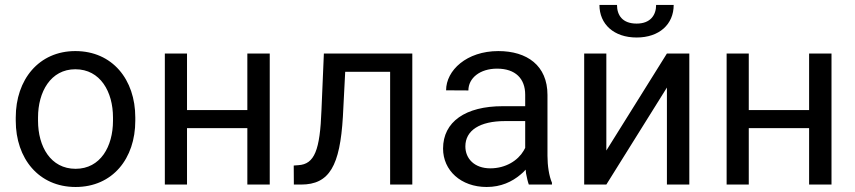

<svg xmlns="http://www.w3.org/2000/svg" viewBox="-20 -744 3447 774"><path d="M43.5 -257.3C43.5 -105 136.2 9.8 284.7 9.8C434.1 9.8 525.4 -105 525.4 -257.3V-270.5C525.4 -423.3 433.1 -538.1 283.7 -538.1C136.7 -538.1 43.5 -423.3 43.5 -270.5ZM133.3 -270.5C133.3 -373.5 184.1 -464.8 283.7 -464.8C384.8 -464.8 435.5 -373.5 435.5 -270.5V-257.3C435.5 -153.3 384.8 -63.5 284.7 -63.5C184.1 -63.5 133.3 -153.3 133.3 -257.3Z M733.9 -528.3H644.5V0H733.9V-227.5H977.1V0H1067.4V-528.3H977.1V-300.3H733.9Z M1285.6 -528.3 1275.9 -299.8C1270 -138.7 1248 -82 1182.6 -78.1L1164.1 -76.7L1164.6 0H1193.8C1308.1 0 1350.6 -75.7 1362.3 -273.9L1371.6 -454.6H1552.7V0H1642.1V-528.3Z M2100.6 -44.9C2104 -27.8 2107.4 -11.7 2111.8 0H2205.1V-7.3C2193.4 -34.2 2187 -75.7 2187 -116.2V-361.3C2187 -480 2104.5 -538.1 1988.8 -538.1C1861.3 -538.1 1778.3 -460.4 1778.3 -379.9L1868.2 -379.4C1868.2 -429.2 1914.6 -467.3 1983.9 -467.3C2058.1 -467.3 2097.2 -426.8 2097.2 -362.3V-315.9H2006.3C1856.9 -315.9 1766.1 -253.4 1766.1 -145C1766.1 -57.1 1837.9 9.8 1941.9 9.8C2000 9.8 2044.4 -11.7 2077.6 -39.6C2085.4 -45.9 2092.8 -52.7 2099.1 -60.1C2099.6 -55.2 2100.1 -50.3 2100.6 -44.9ZM2090.8 -136.2C2067.9 -97.2 2019 -65.4 1956.5 -65.4C1892.6 -65.4 1856 -104.5 1856 -153.8C1856 -218.3 1914.1 -255.9 2016.1 -255.9H2097.2V-147.9C2095.2 -144 2093.3 -140.1 2090.8 -136.2Z M2424.3 -137.2V-528.3H2335V0H2424.3L2668.5 -391.1V0H2758.8V-528.3H2668.5ZM2625 -724.1C2625 -683.6 2602.5 -648.9 2546.4 -648.9C2488.3 -648.9 2467.3 -683.6 2467.3 -724.1H2396.5C2396.5 -646.5 2454.6 -592.8 2546.4 -592.8C2637.7 -592.8 2695.8 -646 2695.8 -724.1Z M2998.5 -528.3H2909.2V0H2998.5V-227.5H3241.7V0H3332V-528.3H3241.7V-300.3H2998.5Z"/></svg>

Font: Bert Sans
Style: Regular
Weight: 400
Designer: Christian Robertson (Google), Cristiano Sobral
Foundry: Google, Cristiano Sobral
Version: Version 3.101